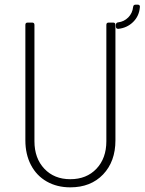

<svg xmlns="http://www.w3.org/2000/svg" viewBox="-20 -797 621 825"><path d="M89 -194V-690Q89 -700 99 -700H118Q128 -700 128 -690V-190Q128 -117 170.5 -72Q213 -27 282 -27Q352 -27 394.5 -72Q437 -117 437 -190V-690Q437 -700 447 -700H466Q476 -700 476 -690V-194Q476 -103 423 -47.5Q370 8 282 8Q225 8 181 -17Q137 -42 113 -88Q89 -134 89 -194ZM478 -683V-690Q478 -700 488 -701Q513 -704 531 -722Q549 -740 552 -767Q553 -777 563 -777H572Q577 -777 579.5 -774Q582 -771 581 -766Q578 -728 552 -702.5Q526 -677 488 -673Q478 -673 478 -683Z"/></svg>

Font: Barlow Semi Condensed ExLight
Style: Regular
Weight: 275
Width: 4
Designer: Jeremy Tribby
Foundry: Tribby Type
Version: Version 1.408